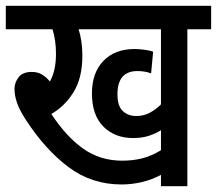

<svg xmlns="http://www.w3.org/2000/svg" viewBox="-20 -642 748 662"><path d="M626 -541V0H535V-39Q503 -22 468.5 -14Q434 -6 399 -6Q296 -6 216 -66Q136 -126 69 -229Q47 -263 38.5 -288Q30 -313 30 -335Q30 -357 44 -375.5Q58 -394 90 -394Q109 -394 124 -385.5Q139 -377 152 -361Q173 -398 173 -456Q173 -504 161 -541H0V-622H708V-541ZM450 -242Q476 -242 497 -253.5Q518 -265 535 -282V-541H251Q257 -523 260.5 -499.5Q264 -476 264 -450Q264 -374 234 -325Q204 -276 157 -249Q209 -170 267.5 -129Q326 -88 401 -88Q438 -88 470 -96Q502 -104 535 -124V-193Q516 -181 492.5 -173.5Q469 -166 439 -166Q376 -166 336.5 -205.5Q297 -245 297 -320Q297 -391 336.5 -432Q376 -473 444 -473Q460 -473 478 -470.5Q496 -468 508 -464L501 -389Q480 -397 454 -397Q385 -397 385 -317Q385 -276 403.5 -259Q422 -242 450 -242Z"/></svg>

Font: Noto Sans Condensed Medium
Style: Italic
Weight: 500
Width: 3
Italic angle: -12°
Designer: Monotype Design Team
Foundry: Monotype Imaging Inc.
Version: Version 2.013; ttfautohint (v1.8.4.7-5d5b)